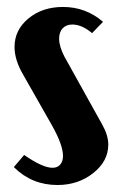

<svg xmlns="http://www.w3.org/2000/svg" viewBox="-20 -525 344 555"><path d="M277.8 -461.9 246.1 -429.2Q216.8 -454.1 189 -454.1Q171.4 -454.1 161.1 -443.1Q150.9 -432.1 150.9 -413.1Q150.9 -391.1 166 -361.8L275.9 -164.1Q293 -133.8 293 -106.9Q293 -59.1 249.5 -24.7Q206.1 9.8 146 9.8Q71.8 9.8 20 -42L49.8 -77.1Q103 -40 131.8 -40Q146 -40 154.1 -49.3Q162.1 -58.6 162.1 -74.2Q162.1 -106 129.9 -163.1L45.9 -311Q22 -352.5 22 -389.2Q22 -438.5 62.3 -471.7Q102.5 -504.9 162.1 -504.9Q228 -504.9 277.8 -461.9Z"/></svg>

Font: Moniqa Black Paragraph
Style: Regular
Weight: 900
Designer: Rajesh Rajput
Foundry: Rajesh Rajput
Version: Version 1.000